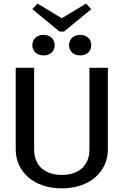

<svg xmlns="http://www.w3.org/2000/svg" viewBox="-20 -1024 682 1059"><path d="M483.3 -973.3 455 -1004.2 320.8 -923.3 186.7 -1004.2 158.3 -973.3 308.3 -850H333.3ZM158.3 -775C158.3 -740 185 -718.3 220 -718.3C255 -718.3 281.7 -740 281.7 -775C281.7 -810 255 -831.7 220 -831.7C185 -831.7 158.3 -810 158.3 -775ZM360.8 -775C360.8 -740 387.5 -718.3 422.5 -718.3C457.5 -718.3 483.3 -740 483.3 -775C483.3 -810 457.5 -831.7 422.5 -831.7C387.5 -831.7 360.8 -810 360.8 -775ZM66.7 -200C66.7 -77.5 165.8 15 320.8 15C475.8 15 575 -77.5 575 -200V-650H473.3V-200C473.3 -105.8 409.2 -59.2 320.8 -59.2C232.5 -59.2 168.3 -105.8 168.3 -200V-650H66.7Z"/></svg>

Font: Boon Medium
Style: Regular
Weight: 500
Designer: Sungsit Sawaiwan
Foundry: FontUni
Version: Version 2.0